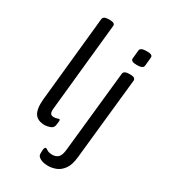

<svg xmlns="http://www.w3.org/2000/svg" viewBox="-230 -858 1033 1176"><g transform="rotate(30 286.5 -270.0)"><path d="M166 6Q114 6 93.5 -25.5Q73 -57 79 -125L141 -730Q144 -752 183 -752H187Q228 -752 225 -730L161 -107Q156 -64 187 -64Q201 -64 210.5 -67.5Q220 -71 224 -71Q230 -71 230 -63Q230 -62 229.5 -53Q229 -44 226 -27Q222 -8 201 -1Q180 6 166 6ZM470 -595Q446 -595 436.5 -601Q427 -607 428 -617L434 -677Q436 -699 481 -699Q505 -699 514 -693.5Q523 -688 522 -677L516 -617Q514 -595 470 -595ZM308 212Q274 212 252 200.5Q230 189 230 171Q230 139 233.5 131Q237 123 241 123Q247 123 259 131.5Q271 140 297 140Q320 140 336.5 125.5Q353 111 357 66L417 -503Q420 -525 459 -525H463Q484 -525 492.5 -519.5Q501 -514 501 -503L440 74Q434 132 412 161.5Q390 191 362 201.5Q334 212 308 212Z"/></g></svg>

Font: Asap
Style: Italic
Weight: 400
Italic angle: -6°
Designer: Pablo Cosgaya
Foundry: Omnibus-Type
Version: Version 3.001; ttfautohint (v1.8.3)